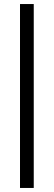

<svg xmlns="http://www.w3.org/2000/svg" viewBox="-20 -750 266 950"><path d="M79 180V-730H147V180Z"/></svg>

Font: MuseoModerno Light
Style: Regular
Weight: 300
Designer: Pablo Cosgaya, Héctor Gatti, Marcela Romero, and the Authors of The MuseoModerno Project.
Foundry: Omnibus-Type Team
Version: Version 1.001